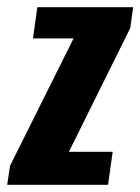

<svg xmlns="http://www.w3.org/2000/svg" viewBox="-44 -515 391 535"><path d="M-24 0 -16 -53 161 -408H48L60 -495H327L319 -437L148 -92H270L257 0Z"/></svg>

Font: Alumni Sans Thin ExtraBold
Style: Italic
Weight: 800
Italic angle: -8°
Version: Version 1.016